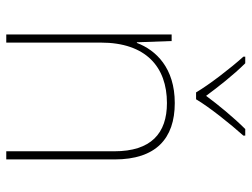

<svg xmlns="http://www.w3.org/2000/svg" viewBox="-115 -688 803 613"><g transform="rotate(90 286.5 -381.5)"><path d="M275 -606H297C321 -647 376 -716 413 -757V-763H392C355 -726 314 -676 286 -638C258 -676 219 -726 182 -763H161V-757C198 -716 251 -647 275 -606ZM309 -538C197 -538 140 -478 117 -417H115L111 -528H90V0H116V-302C116 -446 194 -513 309 -513C406 -513 463 -462 463 -345V0H489V-346C489 -477 423 -538 309 -538Z"/></g></svg>

Font: Noto Sans Gurmukhi Thin
Style: Regular
Weight: 100
Designer: Jelle Bosma - Monotype Design Team
Foundry: Monotype Imaging Inc.
Version: Version 2.004